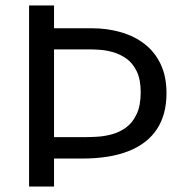

<svg xmlns="http://www.w3.org/2000/svg" viewBox="-20 -680 666 700"><path d="M135 -102V-180H288Q307 -180 334 -181.5Q361 -183 388.5 -190.5Q416 -198 439.5 -215Q463 -232 478 -263.5Q493 -295 493 -344Q493 -390 478.5 -420Q464 -450 440.5 -466.5Q417 -483 391.5 -490Q366 -497 343 -498.5Q320 -500 306 -500H135V-577H314Q371 -577 421 -562.5Q471 -548 508 -519Q545 -490 566 -445.5Q587 -401 587 -340Q587 -262 552 -209Q517 -156 448.5 -129Q380 -102 280 -102ZM86 0V-660H177V0Z"/></svg>

Font: Bricolage Grotesque
Style: Regular
Weight: 400
Designer: Mathieu Triay
Foundry: Atelier Triay
Version: Version 1.001;gftools[0.9.33.dev8+g029e19f]